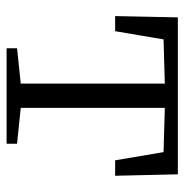

<svg xmlns="http://www.w3.org/2000/svg" viewBox="-8 -564 572 597"><g transform="rotate(90 278.5 -266.0)"><path d="M130.5 0V-32.5L240.5 -44V-492L103 -488L77.5 -337.5H30.5L34.5 -532.5H522.5L527 -337.5H479L453.5 -488L316 -492V-44L427.5 -32.5V0Z"/></g></svg>

Font: Merriweather 72pt Light
Style: Regular
Weight: 300
Version: Version 2.100